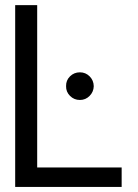

<svg xmlns="http://www.w3.org/2000/svg" viewBox="-20 -739 545 759"><path d="M40 0V-718.8H127V-77.1H460.9V0ZM295.9 -343.8Q272.9 -343.8 256.8 -359.9Q240.7 -376 241.2 -398.4Q240.7 -421.4 256.8 -437.3Q272.9 -453.1 295.9 -453.1Q318.4 -453.1 334.2 -437.3Q350.1 -421.4 350.6 -398.4Q350.1 -376 334.2 -359.9Q318.4 -343.8 295.9 -343.8Z"/></svg>

Font: Inter Display V
Style: Regular
Weight: 400
Designer: Rasmus Andersson
Foundry: rsms
Version: Version 3.015;git-src